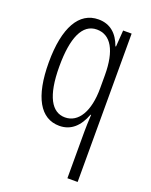

<svg xmlns="http://www.w3.org/2000/svg" viewBox="-145 -620 733 934"><g transform="rotate(20 221.0 -153.0)"><path d="M322 -6V236H375V-532H331L325 -447H322C301 -506 262 -542 201 -542C101 -542 44 -444 44 -263C44 -84 99 10 197 10C258 10 298 -29 322 -93H325C323 -58 322 -25 322 -6ZM209 -38C141 -38 99 -107 99 -262C99 -410 135 -493 210 -493C282 -493 322 -425 322 -297V-229C322 -111 279 -38 209 -38Z"/></g></svg>

Font: Noto Sans Gujarati ExtraCondensed Light
Style: Regular
Weight: 300
Width: 2
Designer: Jelle Bosma - Monotype Design Team, Universal Thirst
Foundry: Monotype Imaging Inc.
Version: Version 2.106